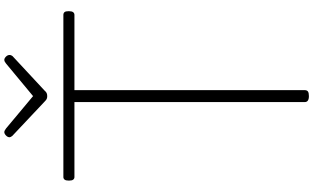

<svg xmlns="http://www.w3.org/2000/svg" viewBox="-294 -1108 1417 868"><g transform="rotate(-90 414.0 -674.5)"><path d="M413 14Q386 14 386 -5V-1046H47Q40 -1046 35.5 -1051.5Q31 -1057 31 -1071Q31 -1085 35.5 -1090.5Q40 -1096 47 -1096H780Q788 -1096 792.5 -1091Q797 -1086 797 -1072Q797 -1058 792.5 -1052Q788 -1046 780 -1046H440V-5Q440 5 434 9.5Q428 14 413 14ZM577 -1363Q584 -1363 591.5 -1355.5Q599 -1348 599 -1339Q599 -1336 598 -1333Q597 -1330 594 -1326L438 -1181Q433 -1175 427.5 -1172Q422 -1169 413 -1169Q404 -1169 399 -1172Q394 -1175 388 -1181L233 -1327Q230 -1331 228.5 -1334Q227 -1337 227 -1339Q227 -1348 235 -1355.5Q243 -1363 250 -1363Q255 -1363 258.5 -1360.5Q262 -1358 267 -1355L413 -1233L560 -1355Q564 -1358 568 -1360.5Q572 -1363 577 -1363Z"/></g></svg>

Font: Playwrite FR Moderne ExtraLight
Style: Regular
Weight: 250
Version: Version 1.002